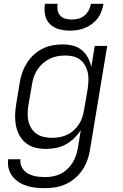

<svg xmlns="http://www.w3.org/2000/svg" viewBox="-20 -770 640 1003"><path d="M215 213Q191 213 167 210.5Q143 208 120.5 201Q98 194 78.5 181.5Q59 169 45 151Q31 133 25 109.5Q19 86 23 62H87Q85 78 89.5 92.5Q94 107 103.5 118Q113 129 126 136.5Q139 144 153.5 148Q168 152 184 153.5Q200 155 215 155Q235 155 255.5 151.5Q276 148 295.5 138.5Q315 129 331 114Q347 99 358.5 81Q370 63 376.5 43.5Q383 24 387 3L402 -91Q388 -68 367.5 -48Q347 -28 322.5 -15Q298 -2 271.5 3Q245 8 219 8Q190 8 163 1Q136 -6 115 -23Q94 -40 81 -64Q68 -88 63 -115Q58 -142 59 -170.5Q60 -199 65 -228L83 -338Q87 -364 96 -390Q105 -416 120 -440Q135 -464 156 -483.5Q177 -503 202 -515.5Q227 -528 254 -533Q281 -538 307 -538Q335 -538 361 -531.5Q387 -525 407 -508.5Q427 -492 439 -469.5Q451 -447 457 -421L475 -530H540L450 13Q446 40 436.5 66.5Q427 93 411 117Q395 141 372.5 160.5Q350 180 323.5 192Q297 204 269.5 208.5Q242 213 215 213ZM252 -50Q252 -50 252 -50Q252 -50 252 -50Q272 -50 291.5 -53.5Q311 -57 329.5 -65.5Q348 -74 364 -88Q380 -102 391.5 -119.5Q403 -137 409.5 -156Q416 -175 419 -195L438 -305Q441 -326 442 -347.5Q443 -369 439 -389Q435 -409 425 -427Q415 -445 399.5 -457.5Q384 -470 363.5 -475Q343 -480 322 -480Q301 -480 280.5 -476.5Q260 -473 240.5 -463.5Q221 -454 204.5 -439.5Q188 -425 176 -407Q164 -389 157 -369Q150 -349 147 -328L128 -218Q125 -197 124.5 -175.5Q124 -154 129 -134.5Q134 -115 145 -98Q156 -81 172.5 -70Q189 -59 210 -54.5Q231 -50 252 -50ZM345 -610Q316 -610 288 -617.5Q260 -625 240.5 -644.5Q221 -664 215.5 -692.5Q210 -721 215 -750H281Q278 -733 281 -716.5Q284 -700 294.5 -688.5Q305 -677 321 -672.5Q337 -668 354 -668Q372 -668 389.5 -672.5Q407 -677 421 -688.5Q435 -700 443.5 -716.5Q452 -733 455 -750H521Q517 -730 510 -710.5Q503 -691 490.5 -674.5Q478 -658 460.5 -645Q443 -632 423.5 -624Q404 -616 384 -613Q364 -610 345 -610Z"/></svg>

Font: Iosevka Curly LtExObl
Style: Regular
Weight: 300
Width: 7
Italic angle: -9°
Monospace: yes
Designer: Belleve Invis
Foundry: Belleve Invis
Version: Version 11.1.0; ttfautohint (v1.8.3)